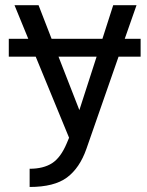

<svg xmlns="http://www.w3.org/2000/svg" viewBox="-20 -538 579 756"><path d="M96.7 198.2V126.5Q150.9 126.5 185.1 104.5Q219.2 82.5 242.7 26.4L252 4.4L120.6 -314.9H14.6V-385.3H91.3L37.1 -517.6H131.8L183.1 -385.3H383.3L425.8 -517.6H517.6L471.2 -385.3H533.7V-314.9H446.8L320.3 47.9Q293.9 123.5 243.7 160.9Q193.4 198.2 96.7 198.2ZM210.4 -314.9 292.5 -104.5 360.4 -314.9Z"/></svg>

Font: Monda
Style: Regular
Weight: 400
Designer: Vernon Adams
Foundry: Vernon Adams
Version: Version 2.100; ttfautohint (v1.8.3)